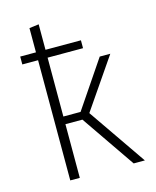

<svg xmlns="http://www.w3.org/2000/svg" viewBox="-112 -818 729 895"><g transform="rotate(-15 252.5 -370.5)"><path d="M282 -280 448 -522H397L244 -296H161V-580H332V-618H161V-741L115 -735V-618H39V-580H115V0H161V-259H243L421 0H475Z"/></g></svg>

Font: Fira Sans ExtraLight
Style: Regular
Weight: 200
Designer: bBox Type GmbH & Carrois Corporate GbR & Edenspiekermann AG
Foundry: bBox Type GmbH & Carrois Corporate GbR & Edenspiekermann AG
Version: Version 4.300;PS 004.300;hotconv 1.0.88;makeotf.lib2.5.64775